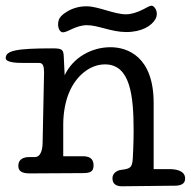

<svg xmlns="http://www.w3.org/2000/svg" viewBox="-26 -620 667 671"><path d="M180 -552C178 -547 177 -540 177 -535C177 -520 184 -507 194 -507C211 -507 239 -532 278 -532C316 -532 364 -508 415 -508C470 -508 504 -530 517 -553C521 -560 522 -566 522 -572C522 -588 511 -600 504 -600C498 -600 492 -597 474 -587C452 -576 432 -570 414 -570C373 -570 317 -598 277 -598C251 -598 230 -592 209 -580C189 -568 183 -559 180 -552ZM511 -260C511 -422 420 -455 360 -455C294 -455 229 -419 200 -357L197 -419C196 -446 193 -451 158 -451C30 -451 -6 -443 -6 -417C-6 -401 33 -400 59 -400H111C124 -400 128 -389 128 -367C128 -351 124 -170 123 -125C123 -105 120 -71 95 -71H75C59 -71 38 -65 38 -41C38 -16 60 -14 81 -14C95 -14 252 -15 262 -15C288 -15 301 -19 301 -42C301 -68 284 -74 262 -74H195V-186C195 -226 203 -269 217 -300C239 -351 285 -395 341 -395C429 -395 441 -287 441 -163C441 -161 441 -118 438 -65C436 -33 428 -30 395 -26C383 -24 367 -15 367 3C367 25 383 31 400 31C411 31 572 29 584 29C604 29 621 24 621 4C621 -26 584 -29 565 -29H511Z"/></svg>

Font: Life Savers
Style: Bold
Weight: 700
Designer: Pablo Impallari, Rodrigo Fuenzalida, Brenda Gallo
Foundry: Pablo Impallari, Rodrigo Fuenzalida, Brenda Gallo
Version: Version 3.000